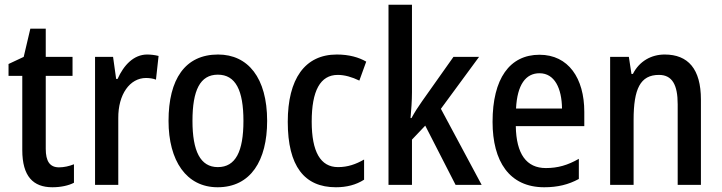

<svg xmlns="http://www.w3.org/2000/svg" viewBox="-20 -780 3044 810"><path d="M229 -74C190 -74 173 -100 173 -152V-460H286V-540H173V-659H108L80 -540L16 -510V-460H74V-147C74 -36 120 10 201 10C236 10 269 3 292 -9V-87C272 -79 250 -74 229 -74Z M601 -550C544 -550 502 -505 476 -447H470L457 -540H381V0H479V-281C478 -382 528 -451 596 -451C609 -451 626 -449 638 -444L649 -544C633 -548 616 -550 601 -550Z M1107 -270C1107 -452 1026 -550 900 -550C761 -550 691 -446 691 -270C691 -102 766 10 898 10C1038 10 1107 -103 1107 -270ZM792 -270C792 -399 824 -465 899 -465C974 -465 1007 -399 1007 -270C1007 -141 974 -75 899 -75C825 -75 792 -143 792 -270Z M1397 10C1442 10 1482 0 1516 -22V-107C1481 -87 1447 -75 1406 -75C1332 -75 1295 -140 1295 -267C1295 -397 1331 -464 1405 -464C1434 -464 1465 -455 1496 -440L1525 -520C1494 -538 1453 -550 1401 -550C1266 -550 1194 -447 1194 -266C1194 -79 1264 10 1397 10Z M1718 -391V-760H1619V0H1718V-191L1774 -250L1902 0H2012L1840 -321L2001 -540H1893L1760 -352C1745 -331 1729 -306 1716 -282H1712C1715 -318 1718 -354 1718 -391Z M2256 -549C2130 -549 2058 -448 2058 -266C2058 -99 2129 10 2276 10C2332 10 2378 -1 2422 -25V-110C2375 -83 2333 -71 2283 -71C2201 -71 2158 -130 2156 -248H2445V-308C2445 -450 2378 -549 2256 -549ZM2256 -471C2320 -471 2350 -407 2351 -322H2157C2162 -423 2198 -471 2256 -471Z M2784 -550C2728 -550 2677 -522 2650 -468H2644L2633 -540H2554V0H2653V-274C2653 -405 2681 -464 2760 -464C2816 -464 2839 -422 2839 -340V0H2937V-360C2937 -489 2883 -550 2784 -550Z"/></svg>

Font: Noto Sans Gujarati Condensed Medium
Style: Regular
Weight: 500
Width: 3
Designer: Jelle Bosma - Monotype Design Team, Universal Thirst
Foundry: Monotype Imaging Inc.
Version: Version 2.106